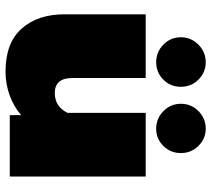

<svg xmlns="http://www.w3.org/2000/svg" viewBox="-54 -678 747 678"><g transform="rotate(90 319.0 -338.5)"><path d="M111 -604Q111 -640 137 -666Q163 -692 199 -692Q235 -692 260.5 -666.5Q286 -641 286 -604Q286 -567 260.5 -542Q235 -517 199 -517Q163 -517 137 -542.5Q111 -568 111 -604ZM346 -604Q346 -641 372 -666.5Q398 -692 434 -692Q469 -692 494.5 -666.5Q520 -641 520 -604Q520 -568 495 -542.5Q470 -517 434 -517Q398 -517 372 -542.5Q346 -568 346 -604ZM30 -193V-480H255V-221Q255 -159 308 -159Q356 -159 378 -204V-480H603V0H386V-40Q356 -14 316 0.5Q276 15 232 15Q131 15 80.5 -42Q30 -99 30 -193Z"/></g></svg>

Font: Prompt Black
Style: Regular
Weight: 900
Designer: Katatrad Team
Foundry: CadsonDemak
Version: Version 1.000